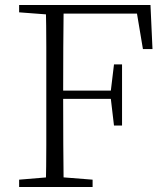

<svg xmlns="http://www.w3.org/2000/svg" viewBox="-20 -743 662 763"><path d="M56 0V-29L188 -40H209L348 -29V0ZM162 0Q164 -83 164 -166Q164 -249 164 -333V-390Q164 -474 164 -557.5Q164 -641 162 -723H233Q232 -641 231.5 -556Q231 -471 231 -377V-357Q231 -255 231.5 -169Q232 -83 233 0ZM198 -350V-383H440V-350ZM433 -244 420 -354V-379L433 -487H465V-244ZM56 -694V-723H198V-684H188ZM548 -548 520 -715 555 -689H198V-723H578L586 -548Z"/></svg>

Font: Noto Serif HK ExtraLight
Style: Regular
Weight: 200
Designer: Ryoko NISHIZUKA 西塚涼子 (kana & ideographs); Frank Grießhammer (Latin, Greek & Cyrillic); Wenlong ZHANG 张文龙 (bopomofo); San
Foundry: Adobe
Version: Version 2.002-H1;hotconv 1.1.0;makeotfexe 2.6.0